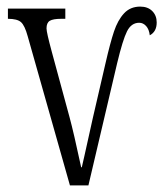

<svg xmlns="http://www.w3.org/2000/svg" viewBox="-20 -562 495 582"><path d="M64 -452Q55 -485 43.5 -495Q32 -505 4 -505V-536H178V-505H166Q141 -505 131 -499Q121 -493 121 -476Q121 -464 137 -405L191 -206Q203 -162 226 -55H228Q228 -57 236 -90Q255 -179 300 -371Q314 -432 325.5 -466.5Q337 -501 356 -521.5Q375 -542 405 -542Q428 -542 441.5 -528.5Q455 -515 455 -494Q455 -466 434 -455Q432 -473 423 -483Q414 -493 402 -493Q378 -493 365 -467Q352 -441 335 -370L248 0H192Z"/></svg>

Font: Noto Serif CondLight
Style: Regular
Weight: 300
Width: 3
Designer: Monotype Design Team
Foundry: Monotype Imaging Inc.
Version: Version 1.001